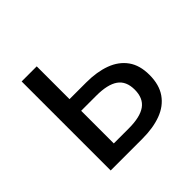

<svg xmlns="http://www.w3.org/2000/svg" viewBox="-140 -686 828 828"><g transform="rotate(-45 274.0 -271.5)"><path d="M92 0V-543H184V-343H286Q351 -343 399.5 -325Q448 -307 475 -269.5Q502 -232 502 -173Q502 -113 475 -74.5Q448 -36 399.5 -18Q351 0 286 0ZM184 -73H276Q345 -73 378.5 -97Q412 -121 412 -173Q412 -225 378.5 -248.5Q345 -272 276 -272H184Z"/></g></svg>

Font: Noto Sans TC
Style: Regular
Weight: 400
Designer: Ryoko NISHIZUKA  (kana, bopomofo & ideographs); Paul D. Hunt (Latin, Greek & Cyrillic); Sandoll Communications , Soo-you
Foundry: Adobe
Version: Version 2.004-H2;hotconv 1.0.118;makeotfexe 2.5.65603